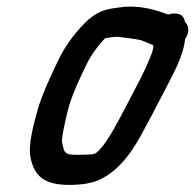

<svg xmlns="http://www.w3.org/2000/svg" viewBox="-20 -499 576 567"><path d="M429.9 -346C408.1 -287.2 381.9 -243.1 350.4 -181.5C330.6 -142.9 298.9 -84.2 279.5 -63.1C260.3 -42.4 265.8 -43.2 222.8 -42C168 -40.5 171.1 -45.5 163.3 -77.6C161 -92.3 174.5 -152 184.1 -187C196.8 -228.5 217.4 -271.7 236.9 -311.2C249.7 -338.3 273.3 -369.1 290.5 -386.3C304.2 -388.7 320.5 -390.9 331.4 -390.1C341.8 -389.3 390.2 -382.2 396 -380.4C405.7 -377.4 417.7 -371.1 432.7 -365.4C432.7 -359.3 432.2 -354 429.9 -346ZM476.4 -456.1C442.6 -468.6 391.2 -486.4 330.4 -476.7C302.5 -473.2 274.8 -470.1 241.4 -441.3C208.1 -411.6 174.1 -366.9 151.7 -320.6C132.3 -278.8 108.2 -230 92.7 -180.1C80.3 -135.7 61.5 -69.5 70.4 -32.1C81.8 19.1 107.9 48.8 192.2 47C225.1 46.3 253.3 41.9 278.6 29.4C330.2 3.9 365.3 -44.7 393 -93.3C417.1 -136.8 444.1 -188.2 465.4 -230.1C486.6 -272 521.1 -329.8 526.5 -383.1C543.1 -407.2 535.1 -426.3 526 -434.7C523.2 -459.7 497.5 -463.1 476.4 -456.1Z"/></svg>

Font: Just Breathe
Style: BdObl7
Weight: 400
Foundry: Cannot Into Space Fonts
Version: Version 0.72